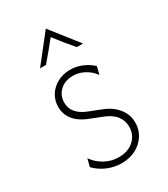

<svg xmlns="http://www.w3.org/2000/svg" viewBox="-154 -660 647 741"><g transform="rotate(-30 170.0 -290.0)"><path d="M167.4 8.3Q134.7 8.3 104.5 -4.5Q74.3 -17.4 52.1 -40.3L61.1 -75Q79.2 -48.6 108 -33Q136.8 -17.4 169.4 -17.4Q210.4 -17.4 236.1 -40.6Q261.8 -63.9 261.8 -100Q261.8 -127.8 245.1 -149Q228.5 -170.1 193.8 -183.3L137.5 -205.6Q113.9 -215.3 96.9 -229.5Q79.9 -243.8 71.2 -262.2Q62.5 -280.6 62.5 -301.4Q62.5 -331.2 77.1 -354.2Q91.7 -377.1 116.7 -390.6Q141.7 -404.2 172.9 -404.2Q199.3 -404.2 224.7 -394.1Q250 -384 270.8 -364.6L261.8 -329.9Q251.4 -345.1 236.8 -355.9Q222.2 -366.7 205.6 -372.6Q188.9 -378.5 170.8 -378.5Q135.4 -378.5 113.2 -357.6Q91 -336.8 91 -304.9Q91 -280.6 105.6 -262.2Q120.1 -243.8 148.6 -231.9L204.9 -209.7Q232.6 -199.3 251.4 -183Q270.1 -166.7 280.2 -146.5Q290.3 -126.4 290.3 -102.1Q290.3 -70.8 274.3 -45.8Q258.3 -20.8 230.6 -6.2Q202.8 8.3 167.4 8.3ZM76.4 -466.7 171.5 -587.5H172.9L268.1 -466.7H240.3Q222.2 -487.5 205.2 -508.7Q188.2 -529.9 172.2 -550.7Q155.6 -529.9 138.2 -508.7Q120.8 -487.5 102.8 -466.7Z"/></g></svg>

Font: Afacad Flux Thin
Style: Regular
Weight: 250
Designer: Kristian Moeller
Foundry: Dicotype
Version: Version 1.100